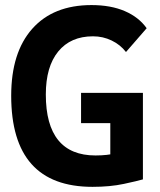

<svg xmlns="http://www.w3.org/2000/svg" viewBox="-20 -723 626 753"><path d="M342.8 9.8Q183.3 9.8 103.6 -79.6Q23.9 -168.9 23.9 -347.7Q23.9 -517.1 106.4 -610.1Q189 -703.1 338.9 -703.1Q414.6 -703.1 469.5 -679.4Q524.4 -655.8 555.2 -612.3L474.1 -519Q451.7 -547.9 417.7 -564.2Q383.8 -580.6 344.7 -580.6Q257 -580.6 208.3 -521Q159.7 -461.4 159.7 -352.5Q159.7 -232.9 208.6 -173.1Q257.5 -113.3 354.5 -113.3Q400.9 -113.3 436.3 -122.3Q471.7 -131.3 494.1 -137.7L540.5 -19.5Q519.1 -13.2 465.4 -1.7Q411.6 9.8 342.8 9.8ZM412.6 -19.5V-358.9H540.5V-19.5ZM297.9 -240.2V-358.9H537.6V-240.2Z"/></svg>

Font: Cascadia Mono
Style: Regular
Weight: 400
Monospace: yes
Designer: Aaron Bell
Foundry: Saja Typeworks
Version: Version 2102.003